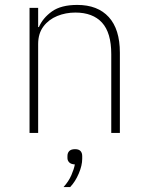

<svg xmlns="http://www.w3.org/2000/svg" viewBox="-20 -540 599 780"><path d="M135 0H100V-508H135V-430H138Q154 -467 191 -493.5Q228 -520 294 -520Q377 -520 422 -470.5Q467 -421 467 -326V0H432V-320Q432 -407 394.5 -448Q357 -489 286 -489Q247 -489 212.5 -475Q178 -461 156.5 -432.5Q135 -404 135 -361ZM285 66Q300 66 307 73.5Q314 81 314 94V105Q314 132 300 165Q286 198 265 220H238Q259 197 270 171.5Q281 146 284 128Q268 127 261 119.5Q254 112 254 102V94Q254 81 261.5 73.5Q269 66 285 66Z"/></svg>

Font: IBM Plex Sans ExtraLight
Style: Regular
Weight: 250
Designer: Mike Abbink, Paul van der Laan, Pieter van Rosmalen
Foundry: Bold Monday
Version: Version 3.201